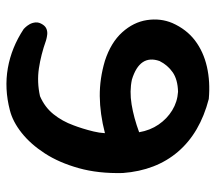

<svg xmlns="http://www.w3.org/2000/svg" viewBox="-58 -634 687 612"><g transform="rotate(90 286.0 -327.5)"><path d="M331 -15Q262 3 196.5 -8.5Q131 -20 72 -59Q72 -59 67 -64Q62 -69 57 -77.5Q52 -86 51 -97Q50 -108 58 -120Q64 -129 72.5 -132Q81 -135 89.5 -134Q98 -133 103.5 -131.5Q109 -130 109 -130Q154 -114 197.5 -107.5Q241 -101 286 -111Q321 -126 343.5 -154Q366 -182 379 -218Q384 -231 389 -247Q394 -263 398.5 -281.5Q403 -300 404 -318Q342 -302 286 -301.5Q230 -301 173 -318Q115 -337 82.5 -373Q50 -409 43.5 -452Q37 -495 53 -533Q73 -578 108.5 -605Q144 -632 192 -643Q240 -654 295 -649Q403 -621 463 -551Q523 -481 531 -375Q533 -297 515.5 -234.5Q498 -172 468.5 -126.5Q439 -81 403 -52.5Q367 -24 331 -15ZM233 -404Q270 -396 312.5 -403Q355 -410 401 -427Q395 -462 376.5 -489Q358 -516 331 -532.5Q304 -549 272 -551Q233 -550 210 -534Q187 -518 174 -492Q152 -429 233 -404Z"/></g></svg>

Font: Sour Gummy Medium
Style: Regular
Weight: 500
Designer: Stefie Justprince
Foundry: Eifetstype
Version: Version 1.000